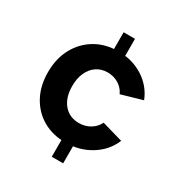

<svg xmlns="http://www.w3.org/2000/svg" viewBox="-166 -718 880 935"><g transform="rotate(30 274.5 -250.0)"><path d="M259 -600H323V-433H259ZM259 -82H323V100H259ZM282 7Q209 7 154 -25Q99 -57 68 -114.5Q37 -172 37 -248Q37 -325 68.5 -383Q100 -441 155.5 -474Q211 -507 284 -507Q363 -507 424 -468Q485 -429 511 -363L393 -329Q380 -358 352.5 -375Q325 -392 290 -392Q255 -392 228.5 -374Q202 -356 187.5 -324Q173 -292 173 -249Q173 -184 205 -146Q237 -108 291 -108Q325 -108 353 -124.5Q381 -141 395 -170L513 -136Q486 -71 423.5 -32Q361 7 282 7Z"/></g></svg>

Font: Albert Sans
Style: Bold
Weight: 700
Designer: Andreas Rasmussen
Foundry: a.Foundry
Version: Version 1.025